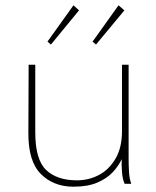

<svg xmlns="http://www.w3.org/2000/svg" viewBox="-20 -693 590 724"><path d="M257 11Q182 11 134 -37Q86 -85 87 -193L88 -449H113V-193Q113 -91 154 -52Q195 -13 270 -13Q315 -13 353.5 -33.5Q392 -54 416 -95.5Q440 -137 440 -198V-449H465V-91Q465 -72 466.5 -45Q468 -18 475 0H450Q442 -17 440 -44.5Q438 -72 439 -93Q427 -67 405 -43.5Q383 -20 347 -4.5Q311 11 257 11ZM342 -525 329 -536 427 -673 449 -654ZM172 -525 159 -536 257 -673 278 -654Z"/></svg>

Font: Inconsolata SemiExpanded ExtraLight
Style: Regular
Weight: 200
Width: 6
Monospace: yes
Designer: Raph Levien, Cyreal, Brenton Simpson
Foundry: Raph Levien, Cyreal, Google
Version: Version 3.001; ttfautohint (v1.8.2.53-6de2)